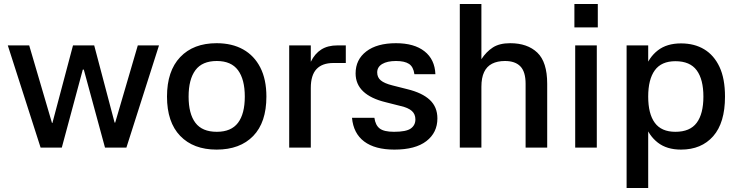

<svg xmlns="http://www.w3.org/2000/svg" viewBox="-20 -738 3686 960"><path d="M19 -511H126L240 -123H242L345 -511H451L553 -125H556L669 -511H775L612 0H505L399 -390H394L289 0H183Z M1063 10Q947 10 881 -58.5Q815 -127 815 -255Q815 -383 881 -452.5Q947 -522 1063 -522Q1140 -522 1195.5 -491Q1251 -460 1281.5 -400.5Q1312 -341 1312 -255Q1312 -126 1246 -58Q1180 10 1063 10ZM1064 -79Q1136 -79 1170 -124Q1204 -169 1204 -255Q1204 -341 1170 -387Q1136 -433 1064 -433Q991 -433 957 -387Q923 -341 923 -255Q923 -169 957 -124Q991 -79 1064 -79Z M1534 0H1426V-511H1534V-429Q1554 -470 1586.5 -490.5Q1619 -511 1667 -511H1709V-423H1647Q1591 -423 1562.5 -392.5Q1534 -362 1534 -298Z M2052 -367Q2047 -404 2025 -418.5Q2003 -433 1960 -433Q1916 -433 1891 -418Q1866 -403 1866 -376Q1866 -351 1884 -336Q1902 -321 1942 -311L2017 -292Q2091 -274 2129 -238.5Q2167 -203 2167 -146Q2167 -75 2112 -32.5Q2057 10 1952 10Q1855 10 1801 -30.5Q1747 -71 1740 -149H1852Q1857 -112 1878.5 -95.5Q1900 -79 1950 -79Q2011 -79 2034 -95.5Q2057 -112 2057 -141Q2057 -167 2039.5 -183Q2022 -199 1983 -208L1908 -227Q1834 -245 1796 -281Q1758 -317 1758 -371Q1758 -440 1811.5 -481Q1865 -522 1960 -522Q2051 -522 2102.5 -481.5Q2154 -441 2157 -367Z M2387 0H2279V-718H2387V-442Q2411 -479 2444 -500.5Q2477 -522 2531 -522Q2617 -522 2666.5 -475Q2716 -428 2716 -319V0H2608V-319Q2608 -379 2582 -406Q2556 -433 2505 -433Q2467 -433 2440.5 -419.5Q2414 -406 2400.5 -377.5Q2387 -349 2387 -304Z M2964 -511V0H2856V-511ZM2852 -718H2969V-601H2852Z M3221 -511V202H3113V-511ZM3385 10Q3314 10 3269 -25Q3224 -60 3204 -119.5Q3184 -179 3184 -255Q3184 -331 3204 -391Q3224 -451 3269 -486Q3314 -521 3385 -521Q3452 -521 3501 -491.5Q3550 -462 3577.5 -403.5Q3605 -345 3605 -255Q3605 -124 3546 -57Q3487 10 3385 10ZM3357 -79Q3430 -79 3463.5 -124Q3497 -169 3497 -255Q3497 -341 3463.5 -386.5Q3430 -432 3357 -432Q3287 -432 3254 -386.5Q3221 -341 3221 -255Q3221 -169 3254 -124Q3287 -79 3357 -79Z"/></svg>

Font: 42dot Sans Light SemiBold
Style: Regular
Weight: 600
Version: Version 1.000